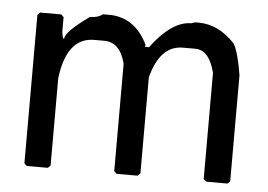

<svg xmlns="http://www.w3.org/2000/svg" viewBox="-42 -554 836 599"><g transform="rotate(5 376.5 -254.0)"><path d="M256.8 -500H276.4Q356.4 -500 397.5 -418V-410.2H409.2Q473.6 -496.1 534.2 -496.1L545.9 -500H557.6Q619.1 -500 670.9 -445.3Q686.5 -419.9 698.2 -347.7V-15.6L690.4 -7.8H624L615.2 -15.6V-347.7Q597.7 -418 553.7 -418H514.6Q443.4 -418 417 -316.4V-15.6L409.2 -7.8H342.8L335 -15.6V-351.6Q318.4 -418 268.6 -418H237.3Q151.4 -418 135.7 -289.1V-15.6L127.9 -7.8H61.5L53.7 -15.6V-480.5L61.5 -488.3H127.9L135.7 -480.5V-433.6L139.6 -414.1H143.6Q143.6 -435.5 217.8 -488.3Q243.2 -488.3 256.8 -500Z"/></g></svg>

Font: Dehalvi Khush Khat
Style: Regular
Weight: 400
Version: Version 002.500